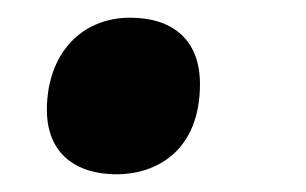

<svg xmlns="http://www.w3.org/2000/svg" viewBox="-20 -189 346 217"><path d="M112 8C156 8 206 -18 206 -94C206 -145 174 -169 127 -169C71 -169 33 -127 33 -65C33 -16 65 8 112 8Z"/></svg>

Font: Noto Serif Display SemiCondensed Black
Style: Italic
Weight: 900
Width: 4
Italic angle: -12°
Designer: Monotype Design Team
Foundry: Monotype Imaging Inc.
Version: Version 2.009